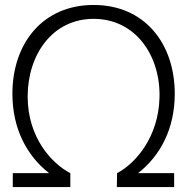

<svg xmlns="http://www.w3.org/2000/svg" viewBox="-20 -754 754 774"><path d="M263.5 0V-56C189 -94.5 91.5 -199 91.5 -365C91.5 -532.5 190.5 -678 357.5 -678C526 -678 627.5 -530.5 623 -360.5C619 -201.5 527 -95.5 452 -56L451 0H682V-56H536.5C626.5 -126 684.5 -235.5 684.5 -376C684.5 -578.5 563 -734 357.5 -734C151.5 -734 30 -578.5 30 -376C30 -235.5 88 -126 178 -56H31.5V0Z"/></svg>

Font: Hauora Light
Style: Regular
Weight: 300
Designer: Wayne Shih
Foundry: WCYS
Version: Version 1.001;hotconv 1.0.109;makeotfexe 2.5.65596